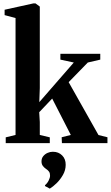

<svg xmlns="http://www.w3.org/2000/svg" viewBox="-20 -838 649 1124"><path d="M13.5 0V-34L71 -48V-732.5L7 -749.5V-781L175 -818H188L213 -799.5V-322.5L210 -240L412 -472L333.5 -489V-523H567V-489L494 -472L382 -357L556.5 -47.5L609 -34.5V0H342.5L341 -34.5L394.5 -48L285.5 -261L209.5 -181L213 -123.5V-48L271.5 -34V0ZM364.5 127Q364.5 158 348.5 186Q332.5 214 311 234.8Q289.5 255.5 272 266H271L244 251.5L243 246.5Q256.5 235.5 264.8 219Q273 202.5 273 190.5Q273 176 267.5 167.5Q262 159 249 150.5Q238 143 230.5 132.8Q223 122.5 223 107Q223 88 233.8 75.5Q244.5 63 259.2 56.8Q274 50.5 287.5 50.5H290.5Q322.5 50.5 343.8 71.8Q365 93 364.5 127Z"/></svg>

Font: Merriweather 96pt
Style: Bold
Weight: 700
Version: Version 2.100